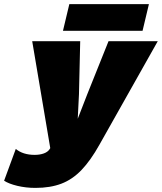

<svg xmlns="http://www.w3.org/2000/svg" viewBox="-107 -701 789 936"><path d="M66 215Q19 215 -22.5 205Q-64 195 -87 180L-30 25Q5 54 62 54Q87 54 106.5 47Q126 40 135 26L138 21L50 -500H284L278 -242L272 -122L319 -243L422 -500H662L378 4Q335 81 290.5 127.5Q246 174 192 194.5Q138 215 66 215ZM619 -681 588 -551H200L231 -681Z"/></svg>

Font: Work Sans Black
Style: Italic
Weight: 900
Italic angle: -13°
Designer: Wei Huang
Foundry: Wei Huang
Version: Version 2.009; ttfautohint (v1.8.3)